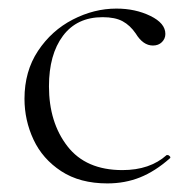

<svg xmlns="http://www.w3.org/2000/svg" viewBox="-20 -415 447 447"><path d="M37 -185Q37 -249 68.5 -296.5Q100 -344 149.5 -369.5Q199 -395 251 -395Q295 -395 330 -378Q365 -361 365 -336Q365 -325 357 -317Q349 -309 336 -309Q313 -309 296 -337Q283 -356 265.5 -365.5Q248 -375 219 -375Q159 -375 126.5 -331.5Q94 -288 94 -214Q94 -130 137 -74.5Q180 -19 265 -19Q329 -19 368 -54H370Q373 -54 375.5 -51Q378 -48 375 -46Q341 -16 306 -2Q271 12 230 12Q166 12 122.5 -16.5Q79 -45 58 -90Q37 -135 37 -185Z"/></svg>

Font: Cormorant Garamond Light
Style: Regular
Weight: 300
Designer: Christian Thalmann (Catharsis Fonts)
Version: Version 3.000